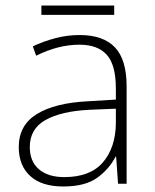

<svg xmlns="http://www.w3.org/2000/svg" viewBox="-20 -666 561 696"><path d="M269 -539Q354 -539 396.5 -494.5Q439 -450 439 -353V0H408L401 -98H399Q375 -52 331.5 -21Q288 10 209 10Q131 10 89.5 -28Q48 -66 48 -133Q48 -212 113.5 -252.5Q179 -293 300 -299L400 -305V-345Q400 -431 367 -467.5Q334 -504 268 -504Q191 -504 111 -464L99 -498Q137 -516 180 -527.5Q223 -539 269 -539ZM304 -268Q202 -263 145 -231Q88 -199 88 -133Q88 -81 121 -52.5Q154 -24 213 -24Q307 -24 353 -77.5Q399 -131 400 -219V-272ZM394 -646V-612H130V-646Z"/></svg>

Font: Noto Sans Gujarati ExtraLight
Style: Regular
Weight: 200
Designer: Jelle Bosma - Monotype Design Team, Universal Thirst
Foundry: Monotype Imaging Inc.
Version: Version 2.106; ttfautohint (v1.8.4.7-5d5b)